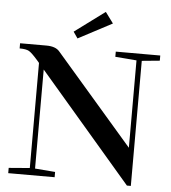

<svg xmlns="http://www.w3.org/2000/svg" viewBox="-58 -913 870 976"><g transform="rotate(5 377.0 -425.0)"><path d="M310.5 -712.9 288.1 -745.6 442.4 -859.9 483.4 -804.2ZM19.5 0V-26.9L126.5 -35.6V-571.8L115.7 -584.5Q85 -619.6 70.1 -628.2Q55.2 -636.7 22 -636.7V-663.1H156.2Q203.6 -663.1 223.6 -639.2L619.1 -182.1V-627.9L510.3 -636.7V-663.1H737.3V-636.7L646 -627.9V10.3H626L153.3 -540.5V-35.2L256.3 -26.9V0Z"/></g></svg>

Font: Elstob 18pt SemiBold
Style: Regular
Weight: 600
Designer: Peter S. Baker
Version: Version 1.015